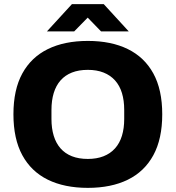

<svg xmlns="http://www.w3.org/2000/svg" viewBox="-20 -897 850 929"><path d="M405 12Q292 12 211.5 -27.5Q131 -67 88 -146Q45 -225 45 -344Q45 -463 88 -541.5Q131 -620 211.5 -659.5Q292 -699 405 -699Q518 -699 598.5 -659.5Q679 -620 722 -541.5Q765 -463 765 -344Q765 -225 722 -146Q679 -67 598.5 -27.5Q518 12 405 12ZM405 -128Q448 -128 481 -141Q514 -154 536.5 -179Q559 -204 570 -240Q581 -276 581 -321V-365Q581 -411 570 -447Q559 -483 536.5 -508Q514 -533 481 -546Q448 -559 405 -559Q361 -559 328 -546Q295 -533 273 -508Q251 -483 240 -447Q229 -411 229 -365V-321Q229 -276 240 -240Q251 -204 273 -179Q295 -154 328 -141Q361 -128 405 -128ZM207 -745 328 -877H482L603 -745H469L376 -841H433L339 -745Z"/></svg>

Font: Archivo SemiBold ExtraBold
Style: Regular
Weight: 800
Version: Version 2.001